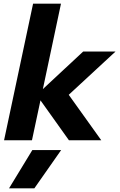

<svg xmlns="http://www.w3.org/2000/svg" viewBox="-20 -759 650 1039"><path d="M159 -739H310L212 -277L430 -480H605L352 -246L528 0H353L199 -216L153 0H2ZM155 53H311L166 260H29Z"/></svg>

Font: Prompt Semibold
Style: Italic
Weight: 600
Italic angle: -12°
Designer: Katatrad Team
Foundry: CadsonDemak
Version: Version 1.000